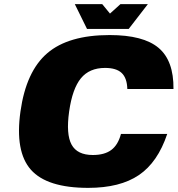

<svg xmlns="http://www.w3.org/2000/svg" viewBox="-20 -890 860 930"><path d="M565.9 -241.2H790Q744.1 -104 652.8 -42Q561.5 20 407.2 20Q207.5 20 129.6 -67.9Q51.8 -155.8 79.1 -350.1Q106.4 -544.4 209 -632.3Q311.5 -720.2 511.2 -720.2Q674.3 -720.2 748 -658.2Q821.8 -596.2 820.3 -459H596.7Q595.2 -512.2 569.3 -536.6Q543.5 -561 488.8 -561Q413.1 -561 371.8 -510.7Q330.6 -460.4 314.9 -350.1Q299.3 -239.7 326.7 -189.5Q354 -139.2 429.7 -139.2Q486.3 -139.2 519 -163.6Q551.8 -188 565.9 -241.2ZM696.3 -870.1 603.5 -750H401.4L342.3 -870.1H475.1L512.7 -824.2L563.5 -870.1Z"/></svg>

Font: Fivo Sans Black
Style: Regular
Weight: 900
Designer: Alexander Slobzheninov
Foundry: Alexander Slobzheninov
Version: 1.0